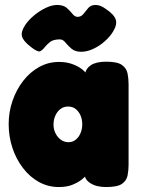

<svg xmlns="http://www.w3.org/2000/svg" viewBox="-20 -748 569 775"><path d="M408 7Q369 7 345 -8.5Q321 -24 322 -45H331Q326 -36 311 -24Q296 -12 273 -2.5Q250 7 218 7Q174 7 137 -13.5Q100 -34 72.5 -70Q45 -106 30 -151.5Q15 -197 15 -247Q15 -296 30.5 -341Q46 -386 73.5 -421.5Q101 -457 138 -477.5Q175 -498 218 -498Q247 -498 270 -490Q293 -482 309 -470Q325 -458 330 -447H323Q326 -471 347 -485Q368 -499 409 -499Q454 -499 472.5 -485.5Q491 -472 495 -451Q499 -430 499 -408V-83Q499 -61 495 -40Q491 -19 472.5 -6Q454 7 408 7ZM257 -174Q273 -174 285.5 -184Q298 -194 305 -210.5Q312 -227 312 -246Q312 -266 305 -282Q298 -298 285.5 -308Q273 -318 255 -318Q237 -318 224 -308Q211 -298 203.5 -281.5Q196 -265 196 -245Q196 -226 204 -210Q212 -194 225.5 -184Q239 -174 257 -174ZM210 -728Q236 -728 249.5 -716Q263 -704 272.5 -692Q282 -680 293 -680Q308 -680 317 -692Q326 -704 336.5 -716Q347 -728 366 -728Q376 -728 386 -724Q396 -720 407 -712Q440 -690 447 -669.5Q454 -649 436 -620Q424 -600 402.5 -581Q381 -562 356 -550.5Q331 -539 308 -539Q283 -539 268.5 -551.5Q254 -564 244 -576.5Q234 -589 222 -589Q195 -589 182 -578.5Q169 -568 161 -558Q151 -545 141.5 -541Q132 -537 104 -559Q73 -583 68.5 -602Q64 -621 83 -649Q97 -669 119 -687Q141 -705 165.5 -716.5Q190 -728 210 -728Z"/></svg>

Font: Fredoka SemiCondensed
Style: Bold
Weight: 700
Width: 4
Designer: Ben Nathan
Foundry: Milena B. Brandão, Ben Nathan
Version: Version 2.001